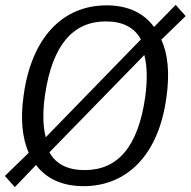

<svg xmlns="http://www.w3.org/2000/svg" viewBox="-31 -755 783 789"><path d="M30 14 117 -77C159 -21 225 10 312 10C493 10 622 -121 653 -356C667 -454 659 -533 632 -592L732 -689L691 -735L602 -644C561 -701 495 -733 407 -733C226 -733 98 -600 66 -362C52 -265 61 -186 87 -127L-11 -32ZM157 -191C145 -238 144 -295 154 -365C184 -569 268 -667 404 -667C472 -667 521 -643 548 -593ZM317 -56C249 -56 200 -79 172 -129L562 -529C574 -484 575 -427 566 -358C537 -153 454 -56 317 -56Z"/></svg>

Font: United Sans Light
Style: Italic
Weight: 300
Italic angle: -8°
Designer: Pablo Impallari, Rodrigo Fuenzalida (Modified by Dan O. Williams)
Version: Version 1.000;PS 001.000;hotconv 1.0.88;makeotf.lib2.5.64775